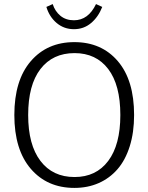

<svg xmlns="http://www.w3.org/2000/svg" viewBox="-20 -918 732 948"><path d="M119.1 -350.1Q119.1 -203.1 179.7 -123.5Q240.2 -43.9 348.1 -43.9Q454.6 -43.9 514.4 -123.5Q574.2 -203.1 574.2 -350.1Q574.2 -498.5 514.4 -577.1Q454.6 -655.8 348.1 -655.8Q240.2 -655.8 179.7 -577.1Q119.1 -498.5 119.1 -350.1ZM50.8 -350.1Q50.8 -521.5 131.8 -615.7Q212.9 -710 347.2 -710Q481.4 -710 561.8 -616Q642.1 -522 642.1 -350.1Q642.1 -264.2 620.6 -195.8Q599.1 -127.4 560.1 -82.5Q521 -37.6 467 -13.9Q413.1 9.8 347.2 9.8Q212.9 9.8 131.8 -84.7Q50.8 -179.2 50.8 -350.1ZM345.2 -773.9Q295.9 -773.9 259.8 -804.4Q223.6 -835 209 -883.8L240.2 -897.9Q251.5 -862.3 278.3 -840.1Q305.2 -817.9 345.2 -817.9Q416 -817.9 454.1 -897.9L484.9 -883.8Q465.3 -834 429.4 -804Q393.6 -773.9 345.2 -773.9Z"/></svg>

Font: LT Hoop Light
Style: Regular
Weight: 300
Designer: Daniel Lyons
Foundry: LyonsType
Version: Version 1.000